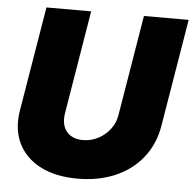

<svg xmlns="http://www.w3.org/2000/svg" viewBox="-52 -781 852 844"><g transform="rotate(5 373.5 -359.0)"><path d="M320.3 10.3Q223.6 10.3 156.2 -24.4Q88.9 -59.1 58.8 -121.6Q28.8 -184.1 42.5 -266.6L119.1 -727.5H316.4L240.7 -270.5Q235.4 -236.8 244.6 -212.2Q253.9 -187.5 275.6 -174.1Q297.4 -160.6 328.6 -160.6Q365.2 -160.6 396.7 -177.2Q428.2 -193.8 449.2 -221.4Q470.2 -249 475.6 -283.2L549.3 -727.5H746.6L668 -253.9Q654.3 -171.4 606.9 -112.1Q559.6 -52.7 486.1 -21.2Q412.6 10.3 320.3 10.3Z"/></g></svg>

Font: Inter 24pt Black
Style: Italic
Weight: 900
Italic angle: -9.3988°
Designer: Rasmus Andersson
Foundry: rsms
Version: Version 4.001;git-66647c0bb